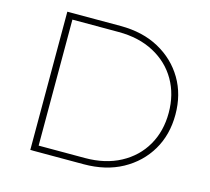

<svg xmlns="http://www.w3.org/2000/svg" viewBox="-101 -819 1028 939"><g transform="rotate(15 413.0 -350.0)"><path d="M128 0V-700H398Q510 -700 593 -654.5Q676 -609 722.5 -530.5Q769 -452 769 -350Q769 -248 722.5 -169.5Q676 -91 593 -45.5Q510 0 398 0ZM162 -31H396Q499 -31 575.5 -72Q652 -113 693.5 -185Q735 -257 735 -350Q735 -443 693.5 -515Q652 -587 575.5 -628Q499 -669 396 -669H162Z"/></g></svg>

Font: Montserrat Thin ExtraLight
Style: Regular
Weight: 250
Version: Version 9.000